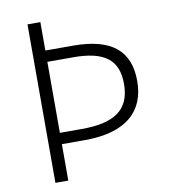

<svg xmlns="http://www.w3.org/2000/svg" viewBox="-81 -783 750 852"><g transform="rotate(-10 294.5 -357.0)"><path d="M536 -382C536 -518 457 -586 282 -586H158V-714H100V0H158V-164H262C452 -164 536 -249 536 -382ZM256 -215H158V-535H275C415 -535 476 -488 476 -380C476 -258 398 -215 256 -215Z"/></g></svg>

Font: Noto Sans Ethiopic Light
Style: Regular
Weight: 300
Designer: Monotype Design Team
Foundry: Monotype Imaging Inc.
Version: Version 2.102